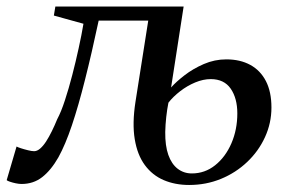

<svg xmlns="http://www.w3.org/2000/svg" viewBox="-53 -542 858 574"><path d="M413 -480.5H242Q221 -382 201.2 -303.8Q181.5 -225.5 162 -167.5Q142.5 -109.5 121.5 -71.5Q99.5 -33 73.2 -12.5Q47 8 11.5 8Q4 8 -5.8 6Q-15.5 4 -23.5 1.2Q-31.5 -1.5 -33 -3.5L-3.5 -104Q-0.5 -102 9.5 -98.8Q19.5 -95.5 30.8 -92.8Q42 -90 49 -90Q58 -90 67 -97.8Q76 -105.5 84.8 -119Q93.5 -132.5 102 -149.8Q110.5 -167 118 -185.5Q130 -208 141.2 -242.5Q152.5 -277 163 -317.5Q173.5 -358 182.2 -398Q191 -438 196.5 -471L108 -495.5L112.5 -522.5H496ZM512.5 11Q470.5 11 436.5 -3.5Q402.5 -18 380 -48.5Q357.5 -79 349.8 -126Q342 -173 352 -237.5L391 -485.5L426 -506L496 -522.5L458.5 -280.5Q473.5 -297.5 498.8 -317Q524 -336.5 556.2 -350.5Q588.5 -364.5 623.5 -364.5Q665 -364.5 695.2 -348Q725.5 -331.5 742 -299.5Q758.5 -267.5 758.5 -220.5Q758.5 -174 739.2 -132Q720 -90 686 -57.8Q652 -25.5 607.5 -7.2Q563 11 512.5 11ZM520.5 -23.5Q559.5 -23.5 590.2 -48Q621 -72.5 638.8 -113.5Q656.5 -154.5 656.5 -203Q656.5 -248 636.8 -276.8Q617 -305.5 577 -305.5Q554.5 -305.5 530.5 -295.5Q506.5 -285.5 485.5 -269.2Q464.5 -253 450.5 -235Q446.5 -215 444 -192.2Q441.5 -169.5 441 -147.5Q440.5 -106.5 450.2 -79Q460 -51.5 478.2 -37.5Q496.5 -23.5 520.5 -23.5Z"/></svg>

Font: Merriweather 96pt
Style: Italic
Weight: 400
Italic angle: -7.8°
Version: Version 2.101